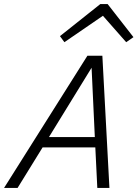

<svg xmlns="http://www.w3.org/2000/svg" viewBox="-40 -931 681 951"><path d="M118 -201 151 -252H452L467 -201ZM47 0H-20L393 -655H433V-627L184 -222ZM502 0H442L431 -224L412 -631L422 -655H467ZM257 -752 457 -911H484L486 -864L279 -722ZM621 -747 585 -722 460 -864 466 -911H493Z"/></svg>

Font: Intel One Mono Light
Style: Italic
Weight: 300
Italic angle: -16°
Monospace: yes
Designer: Fred Shallcrass
Foundry: Frere-Jones Type LLC
Version: Version 1.004